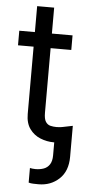

<svg xmlns="http://www.w3.org/2000/svg" viewBox="-58 -676 454 922"><g transform="rotate(5 169.0 -215.0)"><path d="M221.7 -66.4 303.7 -83V66.4Q303.7 135.7 263.2 173.3Q222.7 210.9 164.1 210.9Q150.9 210.9 138.2 210.4Q125.5 210 116.2 207V136.7Q121.1 137.7 128.2 138.7Q135.3 139.6 142.6 139.6Q165 139.6 182.9 133.1Q200.7 126.5 211.2 110.4Q221.7 94.2 221.7 66.4ZM218.8 3.9Q185.5 3.9 154.3 -8.8Q123 -21.5 103 -49.1Q83 -76.7 83 -121.1V-640.6H165V-133.8Q165 -104 173.8 -90.6Q182.6 -77.1 196.8 -73.7Q210.9 -70.3 226.6 -70.3Q235.4 -70.3 243.4 -71.3Q251.5 -72.3 255.9 -73.2L269.5 -2Q260.7 0 248.3 2Q235.8 3.9 218.8 3.9ZM7.8 -445.3V-515.6H264.6V-445.3Z"/></g></svg>

Font: Inter Display V
Style: Regular
Weight: 400
Designer: Rasmus Andersson
Foundry: rsms
Version: Version 3.015;git-src